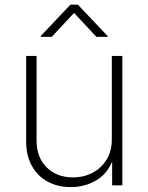

<svg xmlns="http://www.w3.org/2000/svg" viewBox="-20 -782 626 810"><path d="M278.8 7.3Q223.1 7.3 180.7 -15.9Q138.2 -39.1 114.3 -82.5Q90.3 -126 90.3 -186V-545.9H134.3V-188.5Q134.3 -118.2 176.8 -75.9Q219.2 -33.7 287.6 -33.7Q334.5 -33.7 371.6 -53.7Q408.7 -73.7 430.2 -109.6Q451.7 -145.5 451.7 -192.9V-545.9H496.1V0H453.1V-122.1H460.9Q440.4 -55.2 390.4 -23.9Q340.3 7.3 278.8 7.3ZM198.2 -626.5H151.9V-629.9L276.9 -762.2H308.6L434.1 -629.9V-626.5H386.7L292.5 -727.5Z"/></svg>

Font: Inter ExtraLight
Style: Regular
Weight: 250
Designer: Rasmus Andersson
Foundry: rsms
Version: Version 4.001;git-66647c0bb